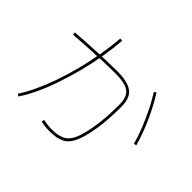

<svg xmlns="http://www.w3.org/2000/svg" viewBox="-165 -1040 1331 1331"><g transform="rotate(45 500.0 -375.0)"><path d="M448 26Q420 26 397 23Q374 20 359 16L364 -3Q379 0 400.5 3Q422 6 448 6Q510 6 547.5 -13.5Q585 -33 607 -85Q629 -137 644 -234Q651 -278 654.5 -332Q658 -386 658 -447Q658 -500 640 -529Q622 -558 584 -569.5Q546 -581 487 -581Q420 -581 346.5 -578Q273 -575 205.5 -571Q138 -567 88 -563L86 -583Q123 -586 171 -589Q219 -592 273 -594.5Q327 -597 381.5 -599Q436 -601 487 -601Q584 -601 631 -567.5Q678 -534 678 -447Q678 -387 674.5 -331Q671 -275 664 -230Q648 -129 623.5 -73Q599 -17 557.5 4.5Q516 26 448 26ZM122 8 106 -3Q139 -52 170.5 -119.5Q202 -187 230 -267Q258 -347 280 -433.5Q302 -520 317 -607.5Q332 -695 338 -776L358 -774Q352 -692 337 -603.5Q322 -515 299 -427Q276 -339 248 -258Q220 -177 188 -109Q156 -41 122 8ZM921 -326Q906 -382 881 -445Q856 -508 826 -568.5Q796 -629 764 -679L780 -689Q802 -655 825 -612Q848 -569 869.5 -522Q891 -475 909 -426.5Q927 -378 940 -331Z"/></g></svg>

Font: Murecho Thin
Style: Regular
Weight: 100
Designer: Neil Summerour
Foundry: Positype
Version: Version 1.010